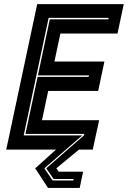

<svg xmlns="http://www.w3.org/2000/svg" viewBox="-20 -720 616 924"><path d="M211 184.5 149.5 90 249.5 0H10L159 -700H575.5L545.5 -558.5H270.5L242 -424H482.5L452.5 -282.5H212L182 -141.5H457L426.5 0H360L251 90L262.5 106H380L363.5 184.5ZM233 148.5H333L334.5 141.5H238L202.5 90L384 -68.5L385.5 -75.5H102.5L161 -350H406.5L408 -357H162.5L219.5 -627H501.5L503 -634H214L94 -68.5H376L193.5 90Z"/></svg>

Font: Tourney Expanded ExtraBold
Style: Italic
Weight: 800
Width: 7
Italic angle: -12°
Designer: Tyler Finck
Foundry: Etcetera Type Co
Version: Version 1.010; ttfautohint (v1.8.3)